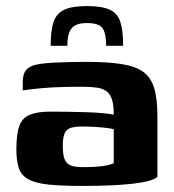

<svg xmlns="http://www.w3.org/2000/svg" viewBox="-20 -608 574 633"><path d="M266 -588Q315 -588 341 -576.5Q367 -565 376.5 -536.5Q386 -508 386 -457H330Q330 -497 318.5 -514.5Q307 -532 266 -532Q230 -532 216 -514.5Q202 -497 202 -457H147Q147 -507 156.5 -535.5Q166 -564 192 -576Q218 -588 266 -588ZM253 5Q183 5 140 0.5Q97 -4 73.5 -17Q50 -30 42 -54Q34 -78 34 -116Q34 -167 44 -193.5Q54 -220 79 -230Q104 -240 146 -240Q171 -240 203.5 -239.5Q236 -239 267.5 -238Q299 -237 322.5 -234.5Q346 -232 355 -230Q355 -261 349.5 -279Q344 -297 332 -306.5Q320 -316 300 -319Q280 -322 251 -322Q216 -322 181.5 -321Q147 -320 114.5 -317Q82 -314 55 -310V-338Q55 -365 67 -378Q79 -391 100 -395Q123 -400 168.5 -402Q214 -404 267 -404Q334 -404 379.5 -397Q425 -390 451 -372Q477 -354 488 -318.5Q499 -283 499 -224V-25Q483 -10 419.5 -2.5Q356 5 253 5ZM252 -57Q280 -57 299.5 -58.5Q319 -60 333 -63Q347 -66 355 -70V-182Q344 -185 324.5 -187Q305 -189 285 -190Q265 -191 254 -191Q230 -191 215 -187Q200 -183 193.5 -169Q187 -155 187 -126Q187 -101 192 -85.5Q197 -70 211 -63.5Q225 -57 252 -57Z"/></svg>

Font: r_Genos
Style: Bold
Weight: 700
Designer: Robert E. Leuschke
Foundry: Robert E. Leuschke
Version: Version 2.000;June 29, 2024;FontCreator 14.0.0.2814 32-bit